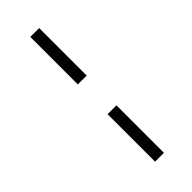

<svg xmlns="http://www.w3.org/2000/svg" viewBox="-315 -806 1089 1089"><g transform="rotate(-45 229.5 -261.5)"><path d="M203 -762H274V-381H203ZM203 -142H274V239H203Z"/></g></svg>

Font: Noto Sans UI Narrow
Style: Italic
Weight: 400
Width: 4
Italic angle: -12°
Designer: Monotype Design Team
Foundry: Monotype Imaging Inc.
Version: Version 1.001